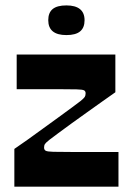

<svg xmlns="http://www.w3.org/2000/svg" viewBox="-20 -697 488 717"><path d="M33.6 0V-140.9Q54.9 -155.2 82.3 -174.8Q109.6 -194.4 138.9 -215.7Q168.2 -237 196 -257.1Q223.8 -277.2 246 -293.7Q268.1 -310.2 280.5 -319.5Q293.1 -329.8 296.4 -334.9Q299.7 -340.1 299.7 -348.7Q299.7 -356.3 294.1 -359.5Q288.4 -362.7 265.9 -363.3Q243.4 -364 192.8 -364Q164.4 -364 144.8 -364Q125.1 -364 102.3 -364Q79.6 -364 42.3 -364V-493.4H410.8V-352.5Q389.8 -337.9 362.3 -318.3Q334.8 -298.6 305 -277.5Q275.2 -256.4 247.5 -236.3Q219.9 -216.2 197.6 -199.7Q175.2 -183.2 163.6 -174.2Q150.3 -163.3 147.5 -158.8Q144.6 -154.3 144.6 -145.7Q144.6 -137.7 150.5 -134.2Q156.3 -130.7 179.3 -130.1Q202.3 -129.4 253.3 -129.4Q281.3 -129.4 305.7 -129.4Q330.2 -129.4 358 -129.4Q385.8 -129.4 422.4 -129.4V0ZM228 -566Q160.2 -566 160.2 -621.7Q160.2 -649.5 176.7 -663.2Q193.3 -676.8 228 -676.8Q261.4 -676.8 278.6 -663Q295.8 -649.1 295.8 -621.4Q295.8 -593.7 279.3 -579.9Q262.8 -566 228 -566Z"/></svg>

Font: Ojuju ExtraLight
Style: Regular
Weight: 200
Designer: Chisaokwu Joboson, Mirko Velimirovic
Foundry: Udi Foundry
Version: Version 1.000